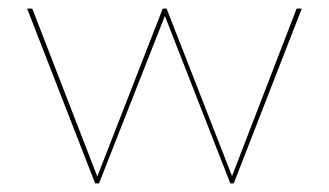

<svg xmlns="http://www.w3.org/2000/svg" viewBox="-20 -426 764 446"><path d="M681 -406 523 0H515L363 -389L210 0H201L43 -406H55L206 -16L358 -406H367L519 -17L669 -406Z"/></svg>

Font: Ysabeau Infant Hairline
Style: Regular
Weight: 100
Designer: Christian Thalmann (Catharsis Fonts)
Version: Version 0.003